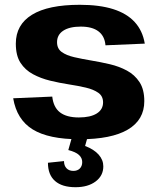

<svg xmlns="http://www.w3.org/2000/svg" viewBox="-20 -571 660 801"><path d="M312 10Q183 10 116.5 -31Q50 -72 35 -161L198 -168Q203 -123 230.5 -102Q258 -81 309 -81Q357 -81 383.5 -97.5Q410 -114 410 -144Q410 -170 390 -184Q370 -198 338 -205.5Q306 -213 267 -219Q228 -225 189 -234.5Q150 -244 117.5 -261.5Q85 -279 65.5 -309Q46 -339 46 -389Q46 -468 113.5 -509.5Q181 -551 313 -551Q395 -551 452 -533Q509 -515 542 -479Q575 -443 584 -389L420 -382Q417 -420 391 -440Q365 -460 317 -460Q270 -460 244 -443Q218 -426 218 -395Q218 -368 237.5 -354Q257 -340 289.5 -332.5Q322 -325 361 -318.5Q400 -312 438.5 -303Q477 -294 509.5 -276.5Q542 -259 562 -228.5Q582 -198 582 -149Q582 -71 513.5 -30.5Q445 10 312 10ZM295 210Q239 210 209.5 184Q180 158 180 108L247 101Q247 120 257.5 131Q268 142 286 142Q303 142 313 132Q323 122 323 105Q323 88 309.5 75.5Q296 63 265 55L280 2H345L335 38Q372 52 391.5 74Q411 96 411 123Q411 162 379 186Q347 210 295 210Z"/></svg>

Font: Pathway Extreme
Style: Bold
Weight: 700
Designer: Eduardo Rodriguez Tunni
Foundry: Eduardo Rodriguez Tunni
Version: Version 1.001;gftools[0.9.26]